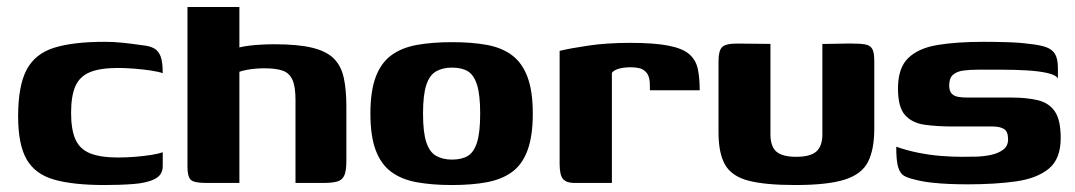

<svg xmlns="http://www.w3.org/2000/svg" viewBox="-20 -525 3084 551"><path d="M280 6Q190 6 135.5 -9.5Q81 -25 56.5 -67.5Q32 -110 32 -191Q32 -279 56.5 -325Q81 -371 135.5 -388Q190 -405 280 -405Q306 -405 330.5 -402.5Q355 -400 390 -395Q410 -393 422.5 -386Q435 -379 441 -363Q447 -347 447 -315Q436 -319 413.5 -322.5Q391 -326 365 -328Q339 -330 319 -330Q268 -330 238.5 -318Q209 -306 196.5 -278Q184 -250 184 -201Q184 -153 196.5 -125Q209 -97 238.5 -85Q268 -73 319 -73Q342 -73 367.5 -75Q393 -77 414.5 -80.5Q436 -84 447 -88V-48Q447 -23 424.5 -11.5Q402 0 364 3Q326 6 280 6Z M571 0Q536 0 527 -9.5Q518 -19 518 -46V-505H667V-389Q679 -392 695.5 -394Q712 -396 731 -397Q750 -398 767 -398Q835 -398 876 -388Q917 -378 938 -357Q959 -336 966.5 -302Q974 -268 974 -219V-63Q974 -36 968.5 -22.5Q963 -9 949 -4.5Q935 0 908 0H828V-239Q828 -277 819 -296.5Q810 -316 790.5 -322.5Q771 -329 739 -329Q728 -329 714.5 -328Q701 -327 688 -324.5Q675 -322 667 -319V0Z M1277 6Q1220 6 1176 -2Q1132 -10 1102.5 -32Q1073 -54 1058 -94.5Q1043 -135 1043 -199Q1043 -263 1058 -303.5Q1073 -344 1102.5 -366Q1132 -388 1176 -396Q1220 -404 1277 -404Q1335 -404 1378 -396Q1421 -388 1450 -366Q1479 -344 1494 -303.5Q1509 -263 1509 -199Q1509 -135 1494 -94Q1479 -53 1449.5 -31.5Q1420 -10 1377 -2Q1334 6 1277 6ZM1277 -67Q1305 -67 1322.5 -77.5Q1340 -88 1349 -116.5Q1358 -145 1358 -199Q1358 -253 1349 -281.5Q1340 -310 1322.5 -320.5Q1305 -331 1277 -331Q1251 -331 1232 -320.5Q1213 -310 1203.5 -281.5Q1194 -253 1194 -199Q1194 -145 1203.5 -116.5Q1213 -88 1232 -77.5Q1251 -67 1277 -67Z M1736 0H1628Q1606 0 1596 -11Q1586 -22 1586 -55V-379Q1614 -386 1667.5 -394Q1721 -402 1788 -402Q1858 -402 1898.5 -394Q1939 -386 1958 -369.5Q1977 -353 1982.5 -327.5Q1988 -302 1988 -266H1845V-280Q1845 -304 1836.5 -315Q1828 -326 1816 -329Q1804 -332 1791 -332Q1771 -332 1756.5 -328Q1742 -324 1736 -316Z M2191 -399V-140Q2191 -104 2208.5 -89.5Q2226 -75 2265 -75Q2306 -75 2323 -90.5Q2340 -106 2340 -139V-399Q2341 -399 2353 -399Q2365 -399 2380.5 -399.5Q2396 -400 2409.5 -400Q2423 -400 2426 -400Q2449 -400 2463 -397.5Q2477 -395 2483 -385Q2489 -375 2489 -350V-156Q2489 -96 2471 -60.5Q2453 -25 2404 -9.5Q2355 6 2262 6Q2176 6 2128 -6.5Q2080 -19 2061 -52Q2042 -85 2042 -145V-350Q2042 -379 2052 -389.5Q2062 -400 2095 -400Q2119 -400 2143 -399.5Q2167 -399 2191 -399Z M2757 4Q2733 4 2706 3Q2679 2 2652.5 -1Q2626 -4 2604 -10Q2586 -14 2574.5 -20.5Q2563 -27 2557.5 -45.5Q2552 -64 2552 -104Q2583 -93 2616 -86.5Q2649 -80 2680.5 -77.5Q2712 -75 2739 -75Q2758 -75 2780.5 -75.5Q2803 -76 2824 -80.5Q2845 -85 2859 -95.5Q2873 -106 2873 -125Q2873 -148 2861 -155Q2849 -162 2829 -162H2715Q2669 -162 2633.5 -167Q2598 -172 2577.5 -194.5Q2557 -217 2557 -271Q2557 -330 2586.5 -358.5Q2616 -387 2671 -396Q2726 -405 2803 -405Q2831 -405 2868.5 -404Q2906 -403 2934 -399Q2965 -396 2982.5 -389.5Q3000 -383 3008 -369.5Q3016 -356 3016 -328V-300Q3010 -310 2985.5 -315.5Q2961 -321 2926.5 -323Q2892 -325 2854.5 -325Q2817 -325 2785 -325Q2763 -325 2744.5 -322.5Q2726 -320 2715 -310.5Q2704 -301 2704 -280Q2704 -264 2711 -256.5Q2718 -249 2730 -247Q2742 -245 2757 -245H2884Q2926 -245 2958 -237.5Q2990 -230 3007 -205.5Q3024 -181 3024 -129Q3024 -69 2990 -41Q2956 -13 2896 -4.5Q2836 4 2757 4Z"/></svg>

Font: Genos
Style: Bold
Weight: 700
Designer: Robert E. Leuschke
Foundry: Robert E. Leuschke
Version: Version 1.010